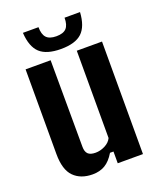

<svg xmlns="http://www.w3.org/2000/svg" viewBox="-145 -864 792 962"><g transform="rotate(-20 251.0 -383.0)"><path d="M182 9.5Q118.5 9.5 81.8 -27.5Q45 -64.5 45 -149V-600H178.5L180 -138Q180 -112 192.2 -99.8Q204.5 -87.5 232.5 -87.5Q258 -87.5 283 -100.2Q308 -113 318 -134.5V-600H452.5V0H318V-62.5H299.5Q276.5 -24 248.2 -7.2Q220 9.5 182 9.5ZM247.5 -635Q171 -635 135.2 -668.2Q99.5 -701.5 95 -776.5H178Q178 -738.5 194.2 -720.8Q210.5 -703 247.5 -703Q284.5 -703 300.8 -720.5Q317 -738 317 -776.5H399.5Q395 -701.5 359.5 -668.2Q324 -635 247.5 -635Z"/></g></svg>

Font: Big Shoulders Text Thin ExtraBold
Style: Regular
Weight: 800
Version: Version 2.002